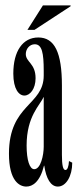

<svg xmlns="http://www.w3.org/2000/svg" viewBox="-20 -680 291 707"><path d="M141 -419V-402C141 -291 13 -297 13 -114C13 -13 52 7 77 7C100 7 127 -10 142 -70H143C150 -22 167 7 193 7C223 7 246 -31 246 -81L234 -87C233 -66 228 -54 221 -54C212 -54 208 -71 208 -110V-365C208 -487 181 -542 121 -542C64 -542 29 -492 29 -409C29 -295 111 -313 111 -392C111 -447 75 -451 75 -481C75 -500 89 -517 108 -517C135 -517 141 -484 141 -419ZM78 -144C78 -253 128 -293 140 -322H141V-140C141 -109 130 -57 106 -57C89 -57 78 -91 78 -144ZM81 -570H107L240 -657V-660H138Z"/></svg>

Font: Americaine Condensed
Style: Regular
Weight: 400
Width: 3
Designer: Alan Madić
Foundry: ESAD Valence
Version: Version 0.001;Glyphs 3.1.2 (3151)